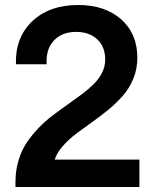

<svg xmlns="http://www.w3.org/2000/svg" viewBox="-20 -750 624 770"><path d="M42 -19Q42 -65.4 54.2 -106.4Q66.4 -147.5 87.4 -178.5Q108.4 -209.5 135.3 -237.3Q162.1 -265.1 191.9 -287.6Q221.7 -310.1 251.7 -331.1Q281.7 -352.1 308.6 -372.3Q335.4 -392.6 356.4 -413.3Q377.4 -434.1 389.6 -459Q401.9 -483.9 401.9 -511.2Q401.9 -562.5 369.9 -592.3Q337.9 -622.1 285.2 -622.1Q228.5 -622.1 196 -587.4Q163.6 -552.7 167 -492.2H43.9Q40.5 -599.6 109.4 -664.8Q178.2 -730 293 -730Q400.9 -730 465.8 -672.6Q530.8 -615.2 530.8 -518.1Q530.8 -474.1 514.9 -435.1Q499 -396 473.1 -366.5Q447.3 -336.9 415.3 -310.5Q383.3 -284.2 349.4 -260.3Q315.4 -236.3 285.6 -213.9Q255.9 -191.4 232.2 -164.6Q208.5 -137.7 199.2 -109.9H539.1V0H42Z"/></svg>

Font: Lumene Sans
Style: Bold
Weight: 600
Designer: Deni Anggara
Version: Version 1.003;Glyphs 3.1.2 (3151)